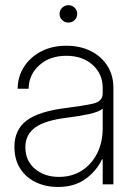

<svg xmlns="http://www.w3.org/2000/svg" viewBox="-20 -724 530 754"><path d="M207.5 10.3Q160.6 10.3 121.8 -7.8Q83 -25.9 59.8 -61.3Q36.6 -96.7 36.6 -147.9Q36.6 -214.4 84.7 -250.7Q132.8 -287.1 242.2 -300.3Q304.7 -308.1 344 -316.7Q383.3 -325.2 383.3 -356.4V-379.4Q383.3 -433.6 343.8 -469.2Q304.2 -504.9 240.2 -504.9Q175.8 -504.9 134.5 -468Q93.3 -431.2 92.3 -375.5H49.3Q49.8 -423.8 74.5 -461.9Q99.1 -500 141.8 -522.2Q184.6 -544.4 240.2 -544.4Q295.4 -544.4 337.2 -523.2Q378.9 -502 402.1 -464.8Q425.3 -427.7 425.3 -379.4V0H383.3V-98.1H380.4Q358.9 -52.2 315.4 -21Q272 10.3 207.5 10.3ZM211.4 -29.3Q262.7 -29.3 301.5 -54.2Q340.3 -79.1 361.8 -122.3Q383.3 -165.5 383.3 -220.7V-296.9Q366.7 -284.2 329.8 -276.1Q293 -268.1 246.6 -262.2Q158.7 -252 119.1 -223.9Q79.6 -195.8 79.6 -146Q79.6 -93.3 116.9 -61.3Q154.3 -29.3 211.4 -29.3ZM248.5 -635.3Q234.4 -635.3 224.1 -645.3Q213.9 -655.3 213.9 -669.4Q213.9 -683.6 224.1 -693.6Q234.4 -703.6 248.5 -703.6Q263.2 -703.6 273.2 -693.6Q283.2 -683.6 283.2 -669.4Q283.2 -655.3 273.2 -645.3Q263.2 -635.3 248.5 -635.3Z"/></svg>

Font: Inter Display Extra Light
Style: Regular
Weight: 200
Designer: Rasmus Andersson
Foundry: rsms
Version: Version 4.000;git-4fc901f